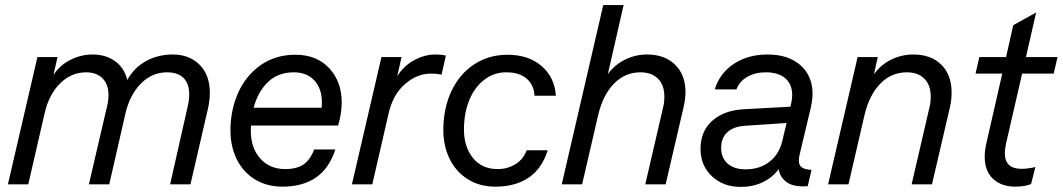

<svg xmlns="http://www.w3.org/2000/svg" viewBox="-20 -724 4173 754"><path d="M804 -360Q804 -330 797 -299L728 0H648L718 -310Q723 -330 723 -354Q723 -396 700.5 -418Q678 -440 636 -440Q577 -440 533.5 -396Q490 -352 473 -280L409 0H329L401 -309Q406 -328 406 -351Q406 -393 382.5 -416.5Q359 -440 318 -440Q260 -440 216 -396.5Q172 -353 155 -278L91 0H11L127 -500H206L190 -430Q215 -468 256.5 -489Q298 -510 344 -510Q395 -510 431.5 -484Q468 -458 480 -410Q507 -459 554 -484.5Q601 -510 659 -510Q723 -510 763.5 -470Q804 -430 804 -360Z M966 -231Q965 -224 965 -210Q965 -143 1002 -101.5Q1039 -60 1100 -60Q1145 -60 1171.5 -78Q1198 -96 1214 -137H1297Q1272 -61 1219.5 -26Q1167 9 1090 9Q1027 9 980.5 -20Q934 -49 909.5 -99Q885 -149 885 -212Q885 -292 915.5 -360Q946 -428 1004 -468.5Q1062 -509 1140 -509Q1224 -509 1273 -456Q1322 -403 1322 -321Q1322 -281 1308 -231ZM976 -301H1243Q1244 -308 1244 -323Q1244 -376 1214.5 -408Q1185 -440 1134 -440Q1072 -440 1032.5 -402Q993 -364 976 -301Z M1731 -506 1714 -431Q1694 -435 1672 -435Q1618 -435 1570.5 -394Q1523 -353 1506 -278L1442 0H1362L1478 -500H1557L1540 -425Q1566 -466 1607 -488Q1648 -510 1691 -510Q1711 -510 1731 -506Z M1721 -213Q1721 -299 1753 -366.5Q1785 -434 1842.5 -471.5Q1900 -509 1973 -509Q2055 -509 2106.5 -465Q2158 -421 2163 -348H2079Q2077 -390 2048.5 -415Q2020 -440 1968 -440Q1920 -440 1882 -411Q1844 -382 1823 -331Q1802 -280 1802 -215Q1802 -148 1837 -104Q1872 -60 1935 -60Q1973 -60 2004.5 -79.5Q2036 -99 2048 -134H2131Q2108 -61 2055.5 -26Q2003 9 1926 9Q1863 9 1816.5 -20.5Q1770 -50 1745.5 -100.5Q1721 -151 1721 -213Z M2672 -362Q2672 -336 2664 -301L2594 0H2514L2584 -302Q2589 -321 2589 -345Q2589 -390 2564 -415Q2539 -440 2495 -440Q2435 -440 2391.5 -396Q2348 -352 2329 -272L2266 0H2186L2349 -704H2429L2367 -433Q2393 -469 2434 -489.5Q2475 -510 2521 -510Q2590 -510 2631 -470Q2672 -430 2672 -362Z M3120 -116Q3117 -103 3117 -93Q3117 -75 3129 -66.5Q3141 -58 3167 -57L3152 7L3135 8Q3089 8 3065.5 -11.5Q3042 -31 3038 -60Q3013 -26 2974.5 -8Q2936 10 2889 10Q2820 10 2775.5 -32Q2731 -74 2731 -140Q2731 -209 2777.5 -250Q2824 -291 2901 -295L3084 -305L3087 -318Q3091 -334 3091 -351Q3091 -393 3064 -416.5Q3037 -440 2987 -440Q2946 -440 2915 -422.5Q2884 -405 2872 -373H2787Q2806 -436 2861.5 -473Q2917 -510 2994 -510Q3076 -510 3123.5 -468Q3171 -426 3171 -355Q3171 -334 3164 -301ZM3052 -170 3069 -241 2905 -230Q2860 -227 2836 -204.5Q2812 -182 2812 -144Q2812 -104 2837.5 -81.5Q2863 -59 2908 -59Q2964 -59 3002 -89Q3040 -119 3052 -170Z M3717 -361Q3717 -330 3710 -301L3640 0H3560L3630 -302Q3635 -321 3635 -345Q3635 -390 3610 -415Q3585 -440 3541 -440Q3481 -440 3437.5 -396Q3394 -352 3375 -272L3312 0H3232L3348 -500H3427L3412 -432Q3438 -469 3479 -489.5Q3520 -510 3567 -510Q3636 -510 3676.5 -470Q3717 -430 3717 -361Z M3994 -435 3931 -161Q3926 -138 3926 -123Q3926 -61 3991 -61Q4016 -61 4046 -68L4029 -1Q4003 9 3967 9Q3913 9 3880 -21.5Q3847 -52 3847 -109Q3847 -132 3853 -159L3916 -435H3811L3826 -500H3931L3959 -625L4049 -675L4009 -500H4133L4118 -435Z"/></svg>

Font: CBA Beacon Sans
Style: Italic
Weight: 400
Italic angle: -13°
Designer: Wei Huang
Foundry: Wei Huang
Version: Version 1.002